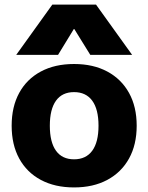

<svg xmlns="http://www.w3.org/2000/svg" viewBox="-20 -810 649 840"><path d="M304 10Q220 10 158.5 -23Q97 -56 64 -116.5Q31 -177 31 -260Q31 -343 64 -403.5Q97 -464 158.5 -497Q220 -530 304 -530Q388 -530 449.5 -497Q511 -464 544.5 -403.5Q578 -343 578 -260Q578 -177 544.5 -116.5Q511 -56 449.5 -23Q388 10 304 10ZM304 -113Q356 -113 383.5 -150.5Q411 -188 411 -260Q411 -332 383.5 -369.5Q356 -407 304 -407Q252 -407 225 -369.5Q198 -332 198 -260Q198 -188 225 -150.5Q252 -113 304 -113ZM51 -570 209 -790H400L558 -570H375L305 -683H303L234 -570Z"/></svg>

Font: M PLUS 2 ExtraBold
Style: Regular
Weight: 800
Version: Version 1.001